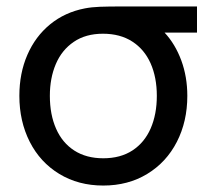

<svg xmlns="http://www.w3.org/2000/svg" viewBox="-20 -560 656 595"><path d="M590.5 -540V-459H490Q523 -423.5 541.8 -372.8Q560.5 -322 560.5 -263Q560.5 -183.5 528 -120.2Q495.5 -57 436.2 -21Q377 15 300 15Q223 15 163.8 -21Q104.5 -57 72.2 -120.5Q40 -184 40 -263Q40 -333 64.8 -390Q89.5 -447 135.2 -484.5Q181 -522 243 -534Q263.5 -538 289.5 -539Q315.5 -540 360 -540ZM466 -263Q466 -320 446.8 -363.5Q427.5 -407 390 -431.2Q352.5 -455.5 299 -455.5Q245.5 -455.5 208.5 -430.2Q171.5 -405 153 -361.5Q134.5 -318 134.5 -263Q134.5 -205 153.8 -161.2Q173 -117.5 210.2 -93.5Q247.5 -69.5 300 -69.5Q353.5 -69.5 390.8 -94Q428 -118.5 447 -162.2Q466 -206 466 -263Z"/></svg>

Font: CCSD_manrope Medium
Style: Regular
Weight: 500
Designer: Mikhail Sharanda
Foundry: Mikhail Sharanda
Version: Version 4.503